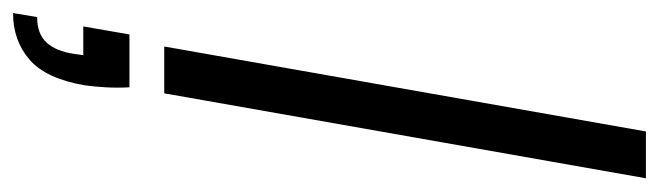

<svg xmlns="http://www.w3.org/2000/svg" viewBox="-392 -390 986 287"><g transform="rotate(90 100.5 -247.0)"><path d="M27 0 154 -720H224L97 0ZM-23 226 -17 190Q8 190 21 176Q34 162 38 135L40 121H-3L9 52H88Q89 70 88 87.5Q87 105 85 119Q75 177 46.5 201.5Q18 226 -23 226Z"/></g></svg>

Font: DM Sans 17pt Light
Style: Italic
Weight: 300
Italic angle: -10°
Version: Version 4.004;gftools[0.9.30]